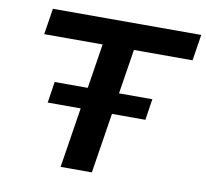

<svg xmlns="http://www.w3.org/2000/svg" viewBox="-78 -791 943 877"><g transform="rotate(10 393.0 -352.5)"><path d="M258 0 350 -584H79L98 -705H786L767 -584H495L403 0ZM149 -279 164 -377H617L602 -279Z"/></g></svg>

Font: Nunito Sans 7pt SemiExpanded
Style: Bold Italic
Weight: 700
Width: 6
Italic angle: -9°
Designer: Vernon Adams
Foundry: Vernon Adams
Version: Version 3.101;gftools[0.9.27]